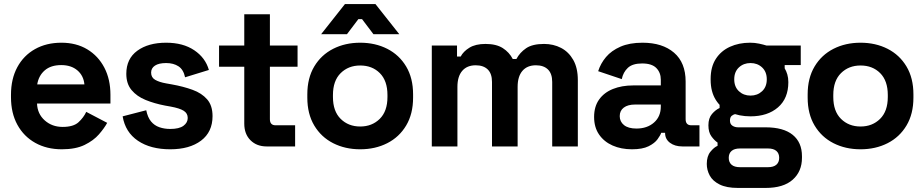

<svg xmlns="http://www.w3.org/2000/svg" viewBox="-20 -720 4545 944"><path d="M34 -242V-254Q34 -332 65 -389.5Q96 -447 152 -478.5Q208 -510 282 -510Q355 -510 409 -477.5Q463 -445 493 -387.5Q523 -330 523 -254V-211H162Q164 -160 200 -128Q236 -96 288 -96Q341 -96 366 -119Q391 -142 404 -170L507 -116Q493 -90 466.5 -59.5Q440 -29 396 -7.5Q352 14 284 14Q210 14 153.5 -17.5Q97 -49 65.5 -106.5Q34 -164 34 -242ZM395 -305Q391 -348 360.5 -374Q330 -400 281 -400Q230 -400 200 -374Q170 -348 163 -305Z M583 -148 699 -178Q706 -143 722.5 -123Q739 -103 763.5 -94.5Q788 -86 817 -86Q861 -86 882 -101.5Q903 -117 903 -140Q903 -163 883 -175.5Q863 -188 819 -196L791 -201Q739 -211 696 -228.5Q653 -246 627 -277Q601 -308 601 -357Q601 -431 655 -470.5Q709 -510 797 -510Q880 -510 935 -473Q990 -436 1007 -376L890 -340Q882 -378 857.5 -394Q833 -410 797 -410Q761 -410 742 -397.5Q723 -385 723 -363Q723 -339 743 -327.5Q763 -316 797 -310L825 -305Q881 -295 926.5 -278.5Q972 -262 998.5 -231.5Q1025 -201 1025 -149Q1025 -71 968.5 -28.5Q912 14 817 14Q720 14 658 -28Q596 -70 583 -148Z M1291 0Q1242 0 1211.5 -30.5Q1181 -61 1181 -112V-392H1057V-496H1181V-650H1307V-496H1443V-392H1307V-134Q1307 -104 1335 -104H1431V0Z M1491 -240V-256Q1491 -336 1525 -393Q1559 -450 1618 -480Q1677 -510 1751 -510Q1825 -510 1884 -480Q1943 -450 1977 -393Q2011 -336 2011 -256V-240Q2011 -160 1977 -103Q1943 -46 1884 -16Q1825 14 1751 14Q1677 14 1618 -16Q1559 -46 1525 -103Q1491 -160 1491 -240ZM1885 -243V-253Q1885 -323 1847.5 -360.5Q1810 -398 1751 -398Q1693 -398 1655 -360.5Q1617 -323 1617 -253V-243Q1617 -173 1655 -135.5Q1693 -98 1751 -98Q1809 -98 1847 -135.5Q1885 -173 1885 -243ZM1559 -552 1676 -700H1826L1943 -552H1816L1760 -626H1742L1686 -552Z M2103 0V-496H2227V-442H2245Q2258 -467 2288 -485.5Q2318 -504 2367 -504Q2420 -504 2452 -483.5Q2484 -463 2501 -430H2519Q2536 -462 2567 -483Q2598 -504 2655 -504Q2701 -504 2738.5 -484.5Q2776 -465 2798.5 -425.5Q2821 -386 2821 -326V0H2695V-317Q2695 -358 2674 -378.5Q2653 -399 2615 -399Q2572 -399 2548.5 -371.5Q2525 -344 2525 -293V0H2399V-317Q2399 -358 2378 -378.5Q2357 -399 2319 -399Q2276 -399 2252.5 -371.5Q2229 -344 2229 -293V0Z M2901 -145Q2901 -196 2925.5 -230.5Q2950 -265 2993.5 -282.5Q3037 -300 3093 -300H3229V-328Q3229 -363 3207 -385.5Q3185 -408 3137 -408Q3090 -408 3067 -386.5Q3044 -365 3037 -331L2921 -370Q2933 -408 2959.5 -439.5Q2986 -471 3030.5 -490.5Q3075 -510 3139 -510Q3237 -510 3294 -461Q3351 -412 3351 -319V-134Q3351 -104 3379 -104H3419V0H3335Q3298 0 3274 -18Q3250 -36 3250 -66V-67H3231Q3227 -55 3213 -35.5Q3199 -16 3169 -1Q3139 14 3087 14Q3034 14 2992 -4.5Q2950 -23 2925.5 -58.5Q2901 -94 2901 -145ZM3229 -196V-206H3102Q3067 -206 3047 -191Q3027 -176 3027 -149Q3027 -122 3048 -105Q3069 -88 3109 -88Q3162 -88 3195.5 -117.5Q3229 -147 3229 -196Z M3608 204Q3552 204 3518 187Q3484 170 3469.5 143Q3455 116 3455 86Q3455 48 3473 26Q3491 4 3508 -3V-19Q3492 -30 3477.5 -50Q3463 -70 3463 -104Q3463 -139 3480.5 -159.5Q3498 -180 3518 -189V-205L3598 -160Q3587 -158 3578 -151Q3569 -144 3569 -127Q3569 -110 3581 -102Q3593 -94 3609 -94H3744Q3832 -94 3877.5 -57Q3923 -20 3923 48V56Q3923 123 3877.5 163.5Q3832 204 3744 204ZM3756 102Q3783 102 3797 90Q3811 78 3811 56Q3811 34 3797 22Q3783 10 3756 10H3618Q3591 10 3577 22Q3563 34 3563 56Q3563 78 3577 90Q3591 102 3618 102ZM3750 -330Q3750 -367 3727 -388.5Q3704 -410 3670 -410Q3636 -410 3613 -388.5Q3590 -367 3590 -330Q3590 -293 3613 -271.5Q3636 -250 3670 -250Q3704 -250 3727 -271.5Q3750 -293 3750 -330ZM3474 -328V-332Q3474 -391 3499.5 -430.5Q3525 -470 3569 -490Q3613 -510 3668 -510Q3691 -510 3712 -505.5Q3733 -501 3749 -496H3917V-400H3838V-384Q3846 -371 3851 -354Q3856 -337 3856 -316Q3856 -236 3805 -192Q3754 -148 3670 -148Q3614 -148 3569.5 -168Q3525 -188 3499.5 -228.5Q3474 -269 3474 -328Z M3951 -240V-256Q3951 -336 3985 -393Q4019 -450 4078 -480Q4137 -510 4211 -510Q4285 -510 4344 -480Q4403 -450 4437 -393Q4471 -336 4471 -256V-240Q4471 -160 4437 -103Q4403 -46 4344 -16Q4285 14 4211 14Q4137 14 4078 -16Q4019 -46 3985 -103Q3951 -160 3951 -240ZM4345 -243V-253Q4345 -323 4307.5 -360.5Q4270 -398 4211 -398Q4153 -398 4115 -360.5Q4077 -323 4077 -253V-243Q4077 -173 4115 -135.5Q4153 -98 4211 -98Q4269 -98 4307 -135.5Q4345 -173 4345 -243Z"/></svg>

Font: Space Grotesk Frontify
Style: Bold
Weight: 700
Designer: Florian Karsten
Version: Version 2.000